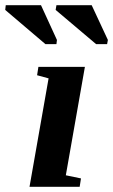

<svg xmlns="http://www.w3.org/2000/svg" viewBox="-90 -715 433 735"><path d="M162 -44 220 -32 215 0H23L96 -415L52 -427L57 -459H235ZM84 -546 -70 -677 -68 -695H67L128 -562L126 -546ZM278 -546 123 -677 126 -695H261L323 -562L320 -546Z"/></svg>

Font: Libra Serif Modern
Style: Bold Italic
Weight: 700
Italic angle: -12°
Designer: Stefan Peev, Context Ltd
Foundry: Stefan Peev, Context Ltd
Version: Version 1.000